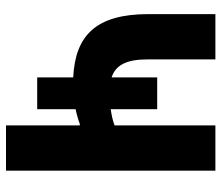

<svg xmlns="http://www.w3.org/2000/svg" viewBox="-69 -669 738 640"><g transform="rotate(90 300.0 -349.0)"><path d="M238 -104H344V-232C363 -236 380 -241 393 -246H398V0H549V-698H398V-362C383 -356 364 -352 344 -349V-504H238V-352C198 -365 178 -400 178 -471V-698H27V-475C27 -301 97 -231 238 -224Z"/></g></svg>

Font: IBM Plex Mono
Style: Bold
Weight: 700
Monospace: yes
Designer: Mike Abbink, Paul van der Laan, Pieter van Rosmalen
Foundry: Bold Monday
Version: Version 2.004